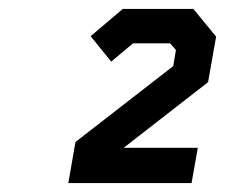

<svg xmlns="http://www.w3.org/2000/svg" viewBox="-20 -757 504 430"><path d="M133 -347 149 -439 368 -609 374 -645 361 -660H278L229 -619L183 -676L255 -737H413L464 -675L446 -573L257 -426H423L409 -347Z"/></svg>

Font: Tomorrow Medium
Style: Italic
Weight: 500
Italic angle: -10°
Designer: Tony de Marco, Monica Rizzolli
Foundry: Just in Type
Version: Version 2.002